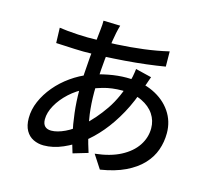

<svg xmlns="http://www.w3.org/2000/svg" viewBox="-118 -939 1236 1135"><g transform="rotate(15 500.0 -372.0)"><path d="M482 -797Q479 -786 475.5 -773Q472 -760 470 -749Q461 -705 453 -643.5Q445 -582 440 -513Q435 -444 435 -378Q435 -307 443.5 -244Q452 -181 466 -126Q480 -71 496 -22L405 5Q390 -40 376.5 -100.5Q363 -161 355 -229Q347 -297 347 -365Q347 -415 350 -468Q353 -521 357.5 -571.5Q362 -622 367.5 -667Q373 -712 376 -747Q378 -760 378.5 -775Q379 -790 379 -800ZM314 -680Q405 -680 490 -684.5Q575 -689 653.5 -699Q732 -709 804 -726L805 -633Q752 -624 690 -616.5Q628 -609 562 -604Q496 -599 431.5 -596Q367 -593 311 -593Q288 -593 257 -594.5Q226 -596 195.5 -597.5Q165 -599 143 -600L140 -693Q158 -690 189.5 -687Q221 -684 255 -682Q289 -680 314 -680ZM737 -550Q734 -542 729.5 -529Q725 -516 720.5 -503Q716 -490 712 -481Q683 -389 641.5 -313.5Q600 -238 551.5 -180.5Q503 -123 452 -85Q404 -48 344.5 -22Q285 4 227 4Q193 4 164 -10Q135 -24 118 -54Q101 -84 101 -130Q101 -182 123 -233Q145 -284 183.5 -330Q222 -376 273 -412Q324 -448 381 -470Q431 -488 488.5 -499Q546 -510 598 -510Q693 -510 763.5 -476.5Q834 -443 873.5 -385Q913 -327 913 -254Q913 -200 895.5 -150.5Q878 -101 839 -59.5Q800 -18 737.5 12Q675 42 586 56L532 -27Q625 -37 688 -70Q751 -103 783.5 -152Q816 -201 816 -258Q816 -305 790.5 -343.5Q765 -382 715.5 -406Q666 -430 594 -430Q529 -430 475.5 -414.5Q422 -399 385 -382Q331 -358 288 -318.5Q245 -279 220 -234Q195 -189 195 -148Q195 -120 208.5 -106Q222 -92 248 -92Q284 -92 331 -114Q378 -136 425 -179Q487 -234 540.5 -312Q594 -390 626 -504Q629 -513 631.5 -525.5Q634 -538 636 -551.5Q638 -565 639 -574Z"/></g></svg>

Font: Noto Sans JP Thin Medium
Style: Regular
Weight: 500
Version: Version 2.004-H2;hotconv 1.0.118;makeotfexe 2.5.65603